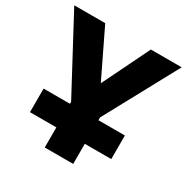

<svg xmlns="http://www.w3.org/2000/svg" viewBox="-163 -854 968 994"><g transform="rotate(30 321.0 -357.0)"><path d="M405.8 0V-120.1H564V-261.2H405.8V-277.8L642.1 -713.9H458L320.8 -433.1L185.1 -713.9H0L235.8 -272.9V-261.2H78.1V-120.1H235.8V0Z"/></g></svg>

Font: Noto Reveo Sans
Style: Regular
Weight: 800
Designer: Monotype Design Team
Foundry: Monotype Imaging Inc.
Version: Version 2.007